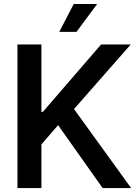

<svg xmlns="http://www.w3.org/2000/svg" viewBox="-20 -953 700 973"><path d="M68.4 0V-727.5H189.9V-386.2H197.3L492.2 -727.5H642.6L355 -400.4L644.5 0H500L274.4 -318.8L189.9 -221.2V0ZM280.3 -791.5 353.5 -932.6H472.2L367.7 -791.5Z"/></svg>

Font: Inter Cardless Tabular Medium
Style: Regular
Weight: 500
Designer: Rasmus Andersson
Foundry: rsms
Version: Version 4.000;git-4fc901f